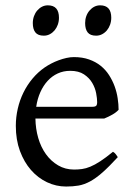

<svg xmlns="http://www.w3.org/2000/svg" viewBox="-20 -682 502 717"><path d="M242.2 -417.5Q216.8 -417.5 195.6 -407.7Q174.3 -397.9 158 -380.1Q141.6 -362.3 130.6 -337.6Q119.6 -313 115.2 -283.2H324.2Q335.4 -283.2 339.1 -286.9Q342.8 -290.5 342.8 -300.8Q342.8 -314 339.1 -333.7Q335.4 -353.5 324.5 -372.3Q313.5 -391.1 293.7 -404.3Q273.9 -417.5 242.2 -417.5ZM422.9 -272Q414.1 -262.2 399.4 -253.9Q384.8 -245.6 369.1 -239.3H112.3Q112.8 -201.2 122.8 -166.7Q132.8 -132.3 151.6 -106.2Q170.4 -80.1 197 -64.5Q223.6 -48.8 256.8 -48.8Q272 -48.8 286.4 -50.8Q300.8 -52.7 317.4 -59.6Q334 -66.4 354.2 -79.6Q374.5 -92.8 401.9 -115.2Q408.2 -111.8 412.8 -105.5Q417.5 -99.1 419.9 -95.2Q387.2 -59.6 362.5 -37.8Q337.9 -16.1 316.2 -4.4Q294.4 7.3 273.2 11Q252 14.6 227.1 14.6Q189.5 14.6 155.5 -1.5Q121.6 -17.6 95.7 -47.1Q69.8 -76.7 54.4 -118.4Q39.1 -160.2 39.1 -211.9Q39.1 -244.6 46.4 -276.4Q53.7 -308.1 67.6 -336.4Q81.5 -364.7 101.6 -388.7Q121.6 -412.6 147 -430.2Q157.7 -437.5 171.1 -444.6Q184.6 -451.7 199.2 -457Q213.9 -462.4 228.3 -465.6Q242.7 -468.8 255.9 -468.8Q287.6 -468.8 312.5 -460Q337.4 -451.2 356 -436.3Q374.5 -421.4 387.2 -401.6Q399.9 -381.8 408 -359.9Q416 -337.9 419.4 -315.2Q422.9 -292.5 422.9 -272ZM395.5 -615.7Q395.5 -602.1 391.1 -589.8Q386.7 -577.6 379.2 -568.6Q371.6 -559.6 361.3 -554.2Q351.1 -548.8 338.9 -548.8Q316.9 -548.8 307.4 -561Q297.9 -573.2 297.9 -595.7Q297.9 -609.4 302.2 -621.6Q306.6 -633.8 314.5 -642.8Q322.3 -651.9 332.3 -657Q342.3 -662.1 354 -662.1Q395.5 -662.1 395.5 -615.7ZM200.2 -615.7Q200.2 -602.1 195.8 -589.8Q191.4 -577.6 183.8 -568.6Q176.3 -559.6 166 -554.2Q155.8 -548.8 143.6 -548.8Q121.6 -548.8 112.1 -561Q102.5 -573.2 102.5 -595.7Q102.5 -609.4 106.9 -621.6Q111.3 -633.8 119.1 -642.8Q127 -651.9 137 -657Q147 -662.1 158.7 -662.1Q200.2 -662.1 200.2 -615.7Z"/></svg>

Font: Noto Serif Devanagari
Style: Bold
Weight: 700
Designer: Monotype Design Team
Foundry: Monotype Imaging Inc.
Version: Version 1.01